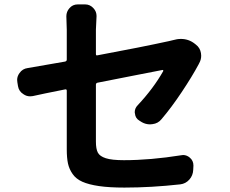

<svg xmlns="http://www.w3.org/2000/svg" viewBox="-20 -809 1040 869"><path d="M710.9 -269.5Q695.3 -250 669.9 -247.1Q664.1 -246.1 659.2 -246.1Q639.6 -246.1 622.1 -255.9L611.3 -262.7Q592.8 -273.4 590.8 -294.9Q589.8 -297.9 589.8 -300.8Q589.8 -319.3 603.5 -333Q674.8 -409.2 718.8 -487.3Q719.7 -489.3 718.3 -491.2Q716.8 -493.2 714.8 -492.2Q697.3 -489.3 594.7 -468.8Q492.2 -448.2 420.9 -434.6Q414.1 -432.6 414.1 -425.8V-168Q414.1 -134.8 422.9 -118.2Q431.6 -101.6 459 -92.8Q486.3 -84 541 -84Q660.2 -84 800.8 -106.4Q804.7 -107.4 808.6 -107.4Q825.2 -107.4 838.9 -95.7Q855.5 -82 855.5 -59.6L854.5 -40Q853.5 -14.6 836.9 3.9Q820.3 22.5 795.9 25.4Q664.1 40 543 40Q474.6 40 428.2 33.2Q381.8 26.4 353 13.7Q324.2 1 308.6 -21.5Q293 -43.9 287.6 -69.3Q282.2 -94.7 282.2 -132.8V-398.4Q282.2 -406.2 274.4 -404.3Q170.9 -383.8 127.9 -374Q122.1 -373 116.2 -373Q99.6 -373 85.9 -382.8Q65.4 -395.5 61.5 -418.9L58.6 -436.5Q57.6 -441.4 57.6 -447.3Q57.6 -463.9 68.4 -478.5Q82 -498 105.5 -501Q170.9 -511.7 274.4 -530.3Q282.2 -532.2 282.2 -539.1V-674.8L280.3 -735.4Q280.3 -755.9 293.9 -771.5Q308.6 -789.1 332 -789.1H365.2Q387.7 -789.1 403.3 -771.5Q417 -756.8 417 -736.3L414.1 -674.8V-564.5Q414.1 -556.6 420.9 -558.6Q620.1 -595.7 745.1 -623Q753.9 -625 761.7 -627Q781.2 -632.8 798.8 -632.8Q834 -632.8 861.3 -611.3L866.2 -607.4Q885.7 -592.8 889.6 -568.4Q890.6 -562.5 890.6 -556.6Q890.6 -539.1 881.8 -523.4Q879.9 -520.5 878.9 -517.6Q849.6 -462.9 802.7 -392.6Q755.9 -322.3 710.9 -269.5Z"/></svg>

Font: Gen Jyuu Gothic Monospace Bold
Style: Bold
Weight: 700
Designer: [Source Han Sans]
Ryoko NISHIZUKA  (kana & ideographs); Paul D. Hunt (Latin, Greek & Cyrillic); Wenlong ZHANG  (bopomofo
Version: Version 1.002.20150607